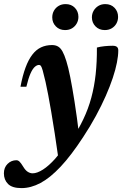

<svg xmlns="http://www.w3.org/2000/svg" viewBox="-84 -680 612 961"><path d="M48 -246H18.5Q29 -302 43.8 -341.8Q58.5 -381.5 77.8 -406.5Q97 -431.5 121.5 -443Q146 -454.5 176.5 -454.5Q194 -454.5 206.5 -447.2Q219 -440 228.8 -422.5Q238.5 -405 248 -374.5Q257.5 -344.5 267.5 -294.5Q277.5 -244.5 289 -171.8Q300.5 -99 312.5 -0.5L210.5 128Q199.5 49.5 190 -11.8Q180.5 -73 172.5 -120Q164.5 -167 157.5 -203.8Q150.5 -240.5 144 -270Q135 -309 129.8 -327Q124.5 -345 120.8 -350Q117 -355 111.5 -355Q101 -355 90 -345.2Q79 -335.5 68.5 -311.8Q58 -288 48 -246ZM254 26 272.5 23.5Q308 -30.5 333 -83Q358 -135.5 373 -191Q388 -246.5 394.8 -308.2Q401.5 -370 401 -442Q417 -446.5 439 -448.8Q461 -451 480 -451Q494 -451 501 -445.5Q508 -440 508 -427.5Q508 -401.5 501.2 -366.8Q494.5 -332 480.5 -290Q466.5 -248 445.5 -200.2Q424.5 -152.5 396.2 -100.2Q368 -48 332 6.5Q272 98.5 219.2 154.5Q166.5 210.5 118.5 236Q70.5 261.5 23.5 261.5Q-23 261.5 -43.8 240.8Q-64.5 220 -64.5 187.5Q-64.5 158.5 -46 140.2Q-27.5 122 -2 122Q6.5 122 13.8 129Q21 136 32 154Q43 172.5 55 180Q67 187.5 79.5 187.5Q101.5 187.5 131 168.8Q160.5 150 192.5 114Q224.5 78 254 26ZM241.5 -529.5Q213.5 -529.5 195.5 -548Q177.5 -566.5 177.5 -593Q177.5 -611.5 186 -626.5Q194.5 -641.5 209.5 -650.5Q224.5 -659.5 244.5 -659.5Q273 -659.5 290.8 -641Q308.5 -622.5 308.5 -595.5Q308.5 -577.5 300 -562.5Q291.5 -547.5 276.8 -538.5Q262 -529.5 241.5 -529.5ZM440.5 -529.5Q412 -529.5 394 -548Q376 -566.5 376 -593Q376 -611.5 384.8 -626.5Q393.5 -641.5 408.5 -650.5Q423.5 -659.5 443 -659.5Q471.5 -659.5 489.2 -641Q507 -622.5 507 -595.5Q507 -577.5 498.8 -562.5Q490.5 -547.5 475.5 -538.5Q460.5 -529.5 440.5 -529.5Z"/></svg>

Font: Newsreader 24pt
Style: Bold Italic
Weight: 700
Italic angle: -17°
Designer: Hugues Gentile
Foundry: Production Type
Version: Version 1.003